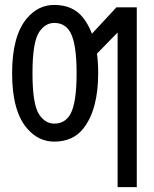

<svg xmlns="http://www.w3.org/2000/svg" viewBox="-20 -567 626 782"><path d="M266.6 -435.1Q245.1 -473.6 201.2 -473.6Q164.1 -473.6 139.2 -436Q112.3 -395 112.3 -268.6Q112.3 -142.1 139.2 -101.1Q164.1 -63.5 201.2 -63.5Q244.6 -63.5 266.6 -102.1Q292 -147.9 292 -268.6Q292 -389.2 266.6 -435.1ZM537.1 -537.1V195.3H459V-434.6L375 -348.6Q379.9 -312 379.9 -269.5Q379.9 -120.1 319.3 -43.5Q277.3 9.8 200.7 9.8Q136.2 9.8 89.8 -44.4Q29.3 -115.2 29.3 -268.6Q29.3 -421.4 89.8 -492.7Q135.7 -546.9 200.7 -546.9Q278.3 -546.9 319.3 -493.7Q340.8 -465.8 354.5 -429.7L454.1 -537.1Z"/></svg>

Font: Consola Mono
Style: Book
Weight: 400
Monospace: yes
Version: Version 2.001